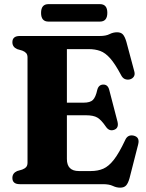

<svg xmlns="http://www.w3.org/2000/svg" viewBox="-20 -870 692 907"><path d="M38.5 -670.5Q38.5 -700 73.5 -700H451.5Q480.5 -700 497.5 -708.8Q514.5 -717.5 533 -717.5Q551.5 -717.5 560.8 -707Q570 -696.5 577 -672.5L614.5 -532.5Q618.5 -518 612.2 -508.2Q606 -498.5 593.5 -495Q580.5 -492 569.5 -496.8Q558.5 -501.5 551 -517Q523.5 -568.5 500.5 -594.5Q477.5 -620.5 453.5 -629.2Q429.5 -638 399 -638H296V-385H375Q406 -385 419 -398Q432 -411 439.5 -445.5Q446 -470 467.5 -470.5Q489.5 -471 496 -445.5L535 -295.5Q542.5 -264.5 518.5 -256.5Q496 -249 481 -270.5Q458.5 -303.5 440 -314.5Q421.5 -325.5 385.5 -325.5H296V-119Q296 -62 352.5 -62H409.5Q442.5 -62 468.2 -73.2Q494 -84.5 518.2 -115.8Q542.5 -147 571 -207.5Q582.5 -235 610.5 -229.5Q642 -222.5 632.5 -187L592 -28.5Q585.5 -5 576 5.8Q566.5 16.5 547.5 16.5Q530 16.5 512.8 8.2Q495.5 0 466 0H73.5Q38.5 0 38.5 -29.5Q38.5 -52 61 -62L85 -69Q97 -73.5 103.5 -80.8Q110 -88 110 -101.5V-598.5Q110 -612 103.5 -619.2Q97 -626.5 85 -631L61 -638Q38.5 -648 38.5 -670.5ZM174 -809Q174 -850.5 209 -850.5H452Q487 -850.5 487 -809.5Q487 -768 452 -768H209Q174 -768 174 -809Z"/></svg>

Font: Fraunces 72pt Soft
Style: Bold
Weight: 700
Version: Version 1.000;[b76b70a41]